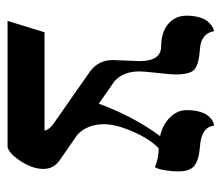

<svg xmlns="http://www.w3.org/2000/svg" viewBox="-60 -540 599 520"><g transform="rotate(90 240.0 -279.5)"><path d="M343.8 -189.5 415 -140.1Q437 -124 437 -97.2Q437 -67.4 416 -35.6Q395 -3.9 377.9 0H36.1L66.9 -100.1H333Q333 -108.9 317.9 -122.1L171.9 -224.1Q142.1 -247.1 142.1 -285.2L145 -356.9Q145 -416 105 -416Q67.4 -416 44.7 -434.8Q22 -453.6 22 -484.9Q22 -504.4 26.4 -519.3Q30.8 -534.2 36.9 -541.3Q43 -548.3 49.1 -552.7Q55.2 -557.1 59.6 -558.1L64 -559.1Q69.8 -523.9 112.8 -521Q152.8 -518.1 167 -506.8Q181.2 -495.1 181.2 -454.1Q181.2 -442.4 177 -405.8Q172.9 -369.1 172.9 -357.9Q172.9 -312 200.2 -289.1L260.3 -247.1Q295.4 -342.3 348.1 -413.1Q317.4 -419.9 297.6 -439.7Q277.8 -459.5 277.8 -484.9Q277.8 -505.4 282.2 -520.5Q286.6 -535.6 292.7 -542.7Q298.8 -549.8 304.9 -554Q311 -558.1 315.4 -558.6L319.8 -559.1Q323.7 -524.4 377 -521Q393.1 -519.5 402.8 -517.3Q412.6 -515.1 423.1 -509.5Q433.6 -503.9 438.7 -491.9Q443.8 -480 443.8 -461.9Q443.8 -448.7 440.9 -428.2Q438 -407.7 432.1 -398.9Q409.2 -409.2 380.9 -409.2Q356 -385.3 335.9 -339.4Q315.9 -293.5 315.9 -261.2Q315.9 -216.8 343.8 -189.5Z"/></g></svg>

Font: Linux Biolinum G
Style: Regular
Weight: 400
Designer: Philipp H. Poll
Foundry: Philipp H. Poll
Version: Version 1.1.0 ; ttfautohint (v1.6)